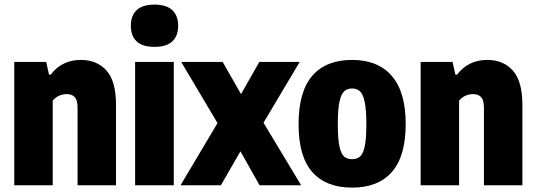

<svg xmlns="http://www.w3.org/2000/svg" viewBox="-20 -824 2385 854"><path d="M43.5 -548.5H185.5L198 -492H205.5Q230 -524.5 263.8 -541Q297.5 -557.5 339.5 -557.5Q411.5 -557.5 453.8 -510Q496 -462.5 496 -358.5V0H325V-345.5Q325 -378.5 312.5 -392Q300 -405.5 276.5 -405.5Q259 -405.5 242 -397.8Q225 -390 214.5 -376V0H43.5Z M581 0V-548.5H753V0ZM562 -709.5Q562 -754.5 588 -779Q614 -803.5 667 -803.5Q720 -803.5 746.2 -779Q772.5 -754.5 772.5 -709.5Q772.5 -664 746.2 -639.8Q720 -615.5 667 -615.5Q614 -615.5 588 -639.8Q562 -664 562 -709.5Z M1152 -278 1319.5 0H1134.5L1049.5 -151L962.5 0H783L947.5 -276.5L786 -548.5H970.5L1052 -405.5L1133.5 -548.5H1313Z M1308 -271Q1308 -416.5 1369 -487Q1430 -557.5 1546 -557.5Q1661.5 -557.5 1723 -486Q1784.5 -414.5 1784.5 -272.5Q1784.5 -129 1723.2 -59.2Q1662 10.5 1546 10.5Q1430 10.5 1369 -58.8Q1308 -128 1308 -271ZM1609.5 -270.5Q1609.5 -335 1602.2 -370Q1595 -405 1581.2 -417.8Q1567.5 -430.5 1546 -430.5Q1524.5 -430.5 1510.8 -417.8Q1497 -405 1489.8 -370.8Q1482.5 -336.5 1482.5 -273Q1482.5 -208.5 1489.5 -174.5Q1496.5 -140.5 1510 -128.2Q1523.5 -116 1546 -116Q1568.5 -116 1582 -128.2Q1595.5 -140.5 1602.5 -174Q1609.5 -207.5 1609.5 -270.5Z M1851 -548.5H1993L2005.5 -492H2013Q2037.5 -524.5 2071.2 -541Q2105 -557.5 2147 -557.5Q2219 -557.5 2261.2 -510Q2303.5 -462.5 2303.5 -358.5V0H2132.5V-345.5Q2132.5 -378.5 2120 -392Q2107.5 -405.5 2084 -405.5Q2066.5 -405.5 2049.5 -397.8Q2032.5 -390 2022 -376V0H1851Z"/></svg>

Font: Encode Sans Condensed ExtraBold
Style: Regular
Weight: 800
Width: 3
Designer: Multiple Designers
Foundry: Impallari Type
Version: Version 2.000